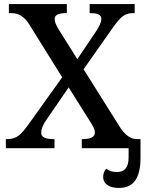

<svg xmlns="http://www.w3.org/2000/svg" viewBox="-20 -734 720 951"><path d="M676 -45H658C633 -45 606 -58 578 -98L394 -391L539 -597C578 -652 599 -669 638 -669H647V-714H424V-669H427C458 -669 482 -664 482 -640C482 -622 470 -601 456 -579L363 -441L275 -581C255 -613 251 -626 251 -640C251 -656 262 -669 308 -669H311V-714H24V-669H37C71 -669 99 -653 123 -616L288 -351L119 -115C83 -66 63 -45 15 -45H9V0H250V-45H247C203 -45 184 -55 184 -77C184 -98 198 -124 210 -141L320 -301L417 -147C445 -103 450 -93 450 -78C450 -56 430 -45 390 -45H385V0H617V46C617 100 593 118 559 118C537 118 522 113 506 102C497 111 491 126 491 142C491 178 522 197 569 197C644 197 676 145 676 46Z"/></svg>

Font: Noto Serif Thai Medium
Style: Regular
Weight: 500
Designer: Monotype Design Team
Foundry: Monotype Imaging Inc.
Version: Version 1.901;PS 001.901;hotconv 1.0.88;makeotf.lib2.5.64775